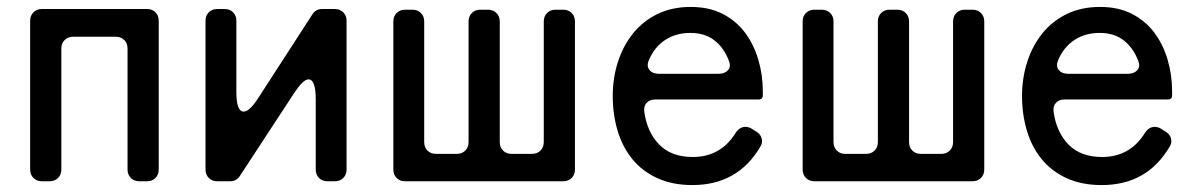

<svg xmlns="http://www.w3.org/2000/svg" viewBox="-20 -523 3450 554"><path d="M67 -34V-463Q67 -478 76.5 -487.5Q86 -497 101 -497H404Q419 -497 428.5 -487.5Q438 -478 438 -463V-34Q438 -19 428.5 -9.5Q419 0 404 0H382Q367 0 357.5 -9.5Q348 -19 348 -34V-383Q348 -398 338.5 -407.5Q329 -417 314 -417H191Q176 -417 166.5 -407.5Q157 -398 157 -383V-34Q157 -19 147.5 -9.5Q138 0 123 0H101Q86 0 76.5 -9.5Q67 -19 67 -34Z M573 -34V-463Q573 -478 582.5 -487.5Q592 -497 607 -497H628Q643 -497 652.5 -487.5Q662 -478 662 -463V-258Q662 -201 683 -201Q700 -201 725 -240L881 -481Q891 -497 909 -497H946Q961 -497 970.5 -487.5Q980 -478 980 -463V-34Q980 -19 970.5 -9.5Q961 0 946 0H925Q910 0 900.5 -9.5Q891 -19 891 -34V-237Q891 -294 870 -294Q855 -294 829 -255L672 -15Q662 0 644 0H607Q592 0 582.5 -9.5Q573 -19 573 -34Z M1115 -34V-461Q1115 -476 1124.5 -485.5Q1134 -495 1149 -495H1170Q1185 -495 1194.5 -485.5Q1204 -476 1204 -461V-113Q1204 -98 1213.5 -88.5Q1223 -79 1238 -79H1298Q1313 -79 1322.5 -88.5Q1332 -98 1332 -113V-461Q1332 -476 1341.5 -485.5Q1351 -495 1366 -495H1388Q1403 -495 1412.5 -485.5Q1422 -476 1422 -461V-113Q1422 -98 1431.5 -88.5Q1441 -79 1456 -79H1515Q1530 -79 1539.5 -88.5Q1549 -98 1549 -113V-461Q1549 -476 1558.5 -485.5Q1568 -495 1583 -495H1605Q1620 -495 1629.5 -485.5Q1639 -476 1639 -461V-34Q1639 -19 1629.5 -9.5Q1620 0 1605 0H1149Q1134 0 1124.5 -9.5Q1115 -19 1115 -34Z M1978 11Q1920 11 1876.5 -9Q1833 -29 1804.5 -64Q1776 -99 1762 -146Q1748 -193 1748 -246Q1748 -298 1763 -344.5Q1778 -391 1806.5 -426.5Q1835 -462 1877 -482.5Q1919 -503 1973 -503Q2026 -503 2065 -483Q2104 -463 2129.5 -429Q2155 -395 2168 -351Q2181 -307 2181 -260V-248Q2181 -236 2169 -236H1871Q1855 -236 1846 -226.5Q1837 -217 1839 -201Q1847 -142 1882 -106Q1917 -70 1979 -70Q2058 -70 2101 -137Q2113 -157 2131 -157Q2142 -157 2153 -149L2164 -142Q2175 -135 2178 -123Q2181 -111 2174 -100Q2109 11 1978 11ZM1882 -310H2053Q2071 -310 2080.5 -320.5Q2090 -331 2083 -348Q2069 -385 2041.5 -406.5Q2014 -428 1972 -428Q1930 -428 1899 -407.5Q1868 -387 1852 -349Q1845 -332 1854 -321Q1863 -310 1882 -310Z M2296 -34V-461Q2296 -476 2305.5 -485.5Q2315 -495 2330 -495H2351Q2366 -495 2375.5 -485.5Q2385 -476 2385 -461V-113Q2385 -98 2394.5 -88.5Q2404 -79 2419 -79H2479Q2494 -79 2503.5 -88.5Q2513 -98 2513 -113V-461Q2513 -476 2522.5 -485.5Q2532 -495 2547 -495H2569Q2584 -495 2593.5 -485.5Q2603 -476 2603 -461V-113Q2603 -98 2612.5 -88.5Q2622 -79 2637 -79H2696Q2711 -79 2720.5 -88.5Q2730 -98 2730 -113V-461Q2730 -476 2739.5 -485.5Q2749 -495 2764 -495H2786Q2801 -495 2810.5 -485.5Q2820 -476 2820 -461V-34Q2820 -19 2810.5 -9.5Q2801 0 2786 0H2330Q2315 0 2305.5 -9.5Q2296 -19 2296 -34Z M3159 11Q3101 11 3057.5 -9Q3014 -29 2985.5 -64Q2957 -99 2943 -146Q2929 -193 2929 -246Q2929 -298 2944 -344.5Q2959 -391 2987.5 -426.5Q3016 -462 3058 -482.5Q3100 -503 3154 -503Q3207 -503 3246 -483Q3285 -463 3310.5 -429Q3336 -395 3349 -351Q3362 -307 3362 -260V-248Q3362 -236 3350 -236H3052Q3036 -236 3027 -226.5Q3018 -217 3020 -201Q3028 -142 3063 -106Q3098 -70 3160 -70Q3239 -70 3282 -137Q3294 -157 3312 -157Q3323 -157 3334 -149L3345 -142Q3356 -135 3359 -123Q3362 -111 3355 -100Q3290 11 3159 11ZM3063 -310H3234Q3252 -310 3261.5 -320.5Q3271 -331 3264 -348Q3250 -385 3222.5 -406.5Q3195 -428 3153 -428Q3111 -428 3080 -407.5Q3049 -387 3033 -349Q3026 -332 3035 -321Q3044 -310 3063 -310Z"/></svg>

Font: Higure Gothic Medium
Style: Regular
Weight: 500
Designer: Yoshimichi Ohira
Foundry: Positype
Version: Version 1.000